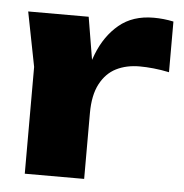

<svg xmlns="http://www.w3.org/2000/svg" viewBox="-46 -633 649 678"><g transform="rotate(5 278.5 -294.0)"><path d="M242.8 -571.8 276.8 -367.8V0H66.3V-378.5L28.4 -571.8ZM437.6 -412.8Q390.7 -412.8 354.8 -394.8Q319 -376.8 297.9 -336.9Q276.8 -297 276.8 -233.3L237.1 -282.6Q249.2 -374.1 275.1 -440.8Q301 -507.6 349.5 -548Q397.9 -588.4 472.2 -588.4Q488.9 -588.4 507 -586.6Q525.1 -584.7 542.4 -581V-401.4Q513.9 -407.4 486.9 -410.1Q459.9 -412.8 437.6 -412.8Z"/></g></svg>

Font: Unbounded Variable
Style: Regular
Weight: 400
Designer: Luke Prowse, Jean-Baptiste Morizot, Fátima Lázaro, Florian Runge
Foundry: NaN
Version: Version 1.600;FEAKit 1.0